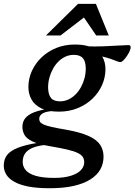

<svg xmlns="http://www.w3.org/2000/svg" viewBox="-84 -734 697 994"><path d="M539 -412.5Q533.5 -412.5 524.8 -415.8Q516 -419 502.5 -424.2Q489 -429.5 469.2 -435.2Q449.5 -441 422.5 -446.5Q395.5 -452 359.5 -456L356 -494.5Q405 -492.5 450 -494.2Q495 -496 529.5 -498.2Q564 -500.5 580 -500.5Q586 -500.5 589.2 -498Q592.5 -495.5 592.5 -489.5Q592.5 -481 586.8 -468.2Q581 -455.5 572.2 -442.8Q563.5 -430 554.5 -421.2Q545.5 -412.5 539 -412.5ZM227.5 -209.5Q250 -209.5 270.2 -219Q290.5 -228.5 307 -245Q323.5 -261.5 335.2 -283Q347 -304.5 353.5 -329Q360 -353.5 360 -378.5Q360 -415.5 345.2 -432.8Q330.5 -450 298 -450Q275 -450 254.8 -440.8Q234.5 -431.5 218 -415Q201.5 -398.5 189.8 -377Q178 -355.5 171.5 -331Q165 -306.5 165 -281Q165.5 -244.5 180 -226.8Q194.5 -209 227.5 -209.5ZM304 -503.5Q361 -503.5 395.8 -486.2Q430.5 -469 446.2 -440Q462 -411 462 -376Q462 -333 444.2 -293.2Q426.5 -253.5 394 -222.5Q361.5 -191.5 317.5 -173.8Q273.5 -156 221.5 -156Q164.5 -156 129.5 -173.2Q94.5 -190.5 78.8 -219.5Q63 -248.5 63 -283.5Q63 -327 81 -366.5Q99 -406 131.2 -437Q163.5 -468 207.5 -485.8Q251.5 -503.5 304 -503.5ZM173 240.5Q108.5 240.5 63.2 231.8Q18 223 -10.2 207Q-38.5 191 -51.5 169.5Q-64.5 148 -64.5 123Q-64.5 91.5 -47.8 69.2Q-31 47 8.2 31.2Q47.5 15.5 115 5L131 -21L190.5 14Q146 15 115.8 21.8Q85.5 28.5 67.5 40.2Q49.5 52 41.5 68Q33.5 84 33.5 104Q33.5 128.5 49.5 147.2Q65.5 166 101.5 176.5Q137.5 187 196.5 187Q248 187 282.8 176Q317.5 165 334.8 146.8Q352 128.5 352 106Q352 90 344.5 78.5Q337 67 318 57.8Q299 48.5 265 40.5Q231 32.5 178 23.5Q114.5 13 83.2 -2.2Q52 -17.5 42 -36.8Q32 -56 32 -77Q32 -109 53 -128.8Q74 -148.5 112 -159.2Q150 -170 200 -175L206 -160.5Q156.5 -158.5 137.8 -147.5Q119 -136.5 119 -118.5Q119 -109.5 123.8 -102.5Q128.5 -95.5 142.5 -89.2Q156.5 -83 183.5 -76.8Q210.5 -70.5 255.5 -63Q332 -49.5 374.8 -30Q417.5 -10.5 434.8 16Q452 42.5 452 77Q452 113 435.5 142.8Q419 172.5 384.5 194.5Q350 216.5 297.5 228.5Q245 240.5 173 240.5ZM154 -550.5 320 -714H412.5L479 -550.5H414L341.5 -656.5H367.5L229.5 -550.5Z"/></svg>

Font: Newsreader 9pt Medium
Style: Italic
Weight: 500
Italic angle: -17°
Designer: Hugues Gentile
Foundry: Production Type
Version: Version 1.003